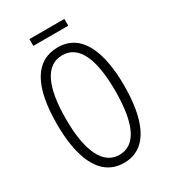

<svg xmlns="http://www.w3.org/2000/svg" viewBox="-205 -944 940 1057"><g transform="rotate(-30 265.5 -415.5)"><path d="M377 -841H155V-798H377ZM479 -358C479 -567 421 -724 267 -724C126 -724 52 -603 52 -359C52 -165 104 10 267 10C427 10 479 -159 479 -358ZM109 -358C109 -562 160 -674 267 -674C370 -674 422 -564 422 -358C422 -149 370 -41 266 -41C164 -41 109 -154 109 -358Z"/></g></svg>

Font: Noto Sans UI Condensed Light
Style: Regular
Weight: 300
Width: 3
Designer: Monotype Design Team
Foundry: Monotype Imaging Inc.
Version: Version 1.901